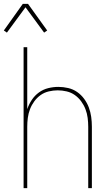

<svg xmlns="http://www.w3.org/2000/svg" viewBox="-51 -981 571 1001"><path d="M-15 -811 -31 -822 68 -961H95L195 -822L179 -811L82 -943ZM72 0V-735H91V-412Q100 -438 115 -460.5Q130 -483 152 -499Q174 -515 200.5 -521.5Q227 -528 253 -528Q279 -528 304.5 -522Q330 -516 351 -501.5Q372 -487 387.5 -466Q403 -445 412 -421Q421 -397 424.5 -371.5Q428 -346 428 -320V0H409V-320Q409 -343 406 -366.5Q403 -390 394.5 -412Q386 -434 372 -453Q358 -472 339 -485.5Q320 -499 296.5 -504.5Q273 -510 250 -510Q227 -510 203.5 -504.5Q180 -499 161 -485.5Q142 -472 128 -453Q114 -434 105.5 -412Q97 -390 94 -366.5Q91 -343 91 -320V0Z"/></svg>

Font: Iosevka Curly Thin
Style: Regular
Weight: 100
Monospace: yes
Designer: Belleve Invis
Foundry: Belleve Invis
Version: Version 22.1.2; ttfautohint (v1.8.4)